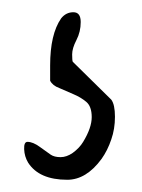

<svg xmlns="http://www.w3.org/2000/svg" viewBox="-20 -36 232 314"><path d="M80 -6Q88 -16 100 -16Q112 -16 112 0Q112 16 105 29.5Q98 43 98 53Q98 63 99 65L162 127Q168 135 168 155Q168 175 162 192Q156 210 146 224Q121 258 90 258Q44 258 26 230Q20 220 19.5 208Q19 196 25 196Q34 196 45.5 204.5Q57 213 63 217Q69 221 79 221Q89 221 99 214Q110 206 116 196Q130 173 130 155.5Q130 138 121 130.5Q112 123 100 118L77 108Q66 104 62 96V71Q62 20 80 -6Z"/></svg>

Font: Miltonian Tattoo
Style: Regular
Weight: 400
Designer: Pablo Impallari
Foundry: Pablo Impallari
Version: Version 1.008